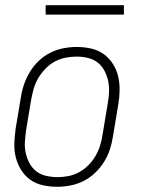

<svg xmlns="http://www.w3.org/2000/svg" viewBox="-20 -708 540 736"><path d="M199 8Q171 8 144 2Q117 -4 96 -19Q75 -34 61 -56.5Q47 -79 40.5 -105Q34 -131 35 -159Q36 -187 40 -215L60 -335Q64 -361 72.5 -385.5Q81 -410 95 -433Q109 -456 129 -475Q149 -494 173 -506Q197 -518 223 -523Q249 -528 274 -528Q302 -528 329 -522Q356 -516 377 -501Q398 -486 412.5 -463.5Q427 -441 433 -415Q439 -389 438.5 -361Q438 -333 433 -305L413 -185Q409 -159 401 -134.5Q393 -110 378.5 -87Q364 -64 344 -45Q324 -26 300 -14Q276 -2 250 3Q224 8 199 8ZM201 -29Q221 -29 242 -33Q263 -37 282.5 -47.5Q302 -58 318.5 -74.5Q335 -91 346 -110Q357 -129 363.5 -149.5Q370 -170 373 -191L393 -311Q397 -333 398 -355Q399 -377 394.5 -398Q390 -419 380 -437.5Q370 -456 354 -468.5Q338 -481 317 -486Q296 -491 273 -491Q253 -491 232 -487Q211 -483 191 -472.5Q171 -462 155 -445.5Q139 -429 127.5 -410Q116 -391 110 -370.5Q104 -350 100 -329L80 -209Q77 -187 75.5 -165Q74 -143 78.5 -122Q83 -101 93 -82.5Q103 -64 119 -51.5Q135 -39 156.5 -34Q178 -29 201 -29ZM455 -652H155V-688H455Z"/></svg>

Font: Iosevka Curly Extralight
Style: Italic
Weight: 200
Italic angle: -9°
Monospace: yes
Designer: Belleve Invis
Foundry: Belleve Invis
Version: Version 22.1.2; ttfautohint (v1.8.4)